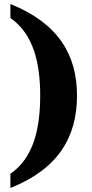

<svg xmlns="http://www.w3.org/2000/svg" viewBox="-20 -797 462 960"><path d="M32 72V143C271 48 365 -112 365 -319C365 -523 271 -681 32 -777V-707C150 -625 181 -476 181 -319C181 -160 150 -9 32 72Z"/></svg>

Font: Noto Serif Myanmar ExtraBold
Style: Regular
Weight: 800
Designer: Ben Mitchell and the Monotype Design Team
Foundry: Monotype Imaging Inc.
Version: Version 2.106